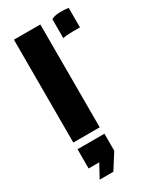

<svg xmlns="http://www.w3.org/2000/svg" viewBox="-210 -672 806 970"><g transform="rotate(-30 193.5 -187.5)"><path d="M267 -482V-592.5Q288 -604 320 -604Q333.5 -604 346.5 -603Q359.5 -602 367 -601V-487H322Q289 -487 267 -482ZM47 0V-600H201V0ZM68.5 229 110.5 152H48.5V40H205.5V139L148.5 229Z"/></g></svg>

Font: Big Shoulders Stencil Text Black
Style: Regular
Weight: 900
Designer: Patric King
Foundry: XO Type Co
Version: Version 1.000